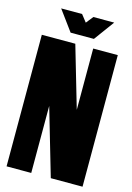

<svg xmlns="http://www.w3.org/2000/svg" viewBox="-128 -922 680 987"><g transform="rotate(15 212.0 -428.5)"><path d="M9.8 -700.2H188L283.2 -374V-700.2H414.1V0H245.1L141.1 -356.9V0H9.8ZM70.8 -856.9H182.1L211.9 -818.8L242.2 -856.9H353L273.9 -749H149.9Z"/></g></svg>

Font: Quaderni
Style: Regular
Weight: 400
Designer: Romain Laurent, Daphné Lejeune, Alexandre D’Hubert
Foundry: ESAD Valence
Version: Version 1.000;FEAKit 1.0